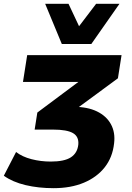

<svg xmlns="http://www.w3.org/2000/svg" viewBox="-59 -791 690 1003"><path d="M221 192Q142 192 74.5 176Q7 160 -39 127L25 3Q57 28 105.5 40.5Q154 53 206 53Q277 53 311 31Q345 9 350 -35Q354 -77 322.5 -95.5Q291 -114 218 -114H122L136 -203L408 -406L391 -363H61L83 -503H576L557 -382L315 -204L269 -233H326Q398 -233 447.5 -209Q497 -185 520.5 -142Q544 -99 537 -42Q529 31 488 83Q447 135 379 163.5Q311 192 221 192ZM264 -561 177 -771H299L354 -654L443 -771H565L418 -561Z"/></svg>

Font: Nunito Sans 8pt Black
Style: Italic
Weight: 900
Italic angle: -9°
Version: Version 3.101;gftools[0.9.27]